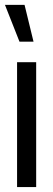

<svg xmlns="http://www.w3.org/2000/svg" viewBox="-22 -755 212 775"><path d="M-2 -735.4H77.1L113.3 -586.9H56.6ZM46.9 0V-503.9H124V0Z"/></svg>

Font: Post No Bills Colombo
Style: SemiBold
Weight: 700
Designer: Kosala Senevirathne, Siva Puranthara, Lasantha Premarathna, Tharique Azeez
Foundry: Mooniak
Version: Version 1.220 ; ttfautohint (v1.5)